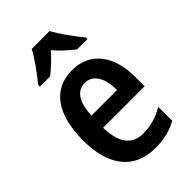

<svg xmlns="http://www.w3.org/2000/svg" viewBox="-232 -851 945 945"><g transform="rotate(-45 240.5 -378.0)"><path d="M305 -766H181C160 -725 112 -659 78 -618V-606H149C175 -626 212 -659 243 -695C273 -659 310 -628 338 -606H409V-618C372 -662 329 -722 305 -766ZM247 -552C116 -552 41 -452 41 -268C41 -96 116 10 267 10C326 10 374 -1 420 -27V-124C370 -95 327 -83 275 -83C198 -83 157 -136 155 -243H444V-309C444 -455 373 -552 247 -552ZM247 -463C306 -463 335 -406 335 -326H157C161 -421 195 -463 247 -463Z"/></g></svg>

Font: Noto Sans Sinhala UI Condensed SemiBold
Style: Regular
Weight: 600
Width: 3
Designer: Jelle Bosma - Monotype Design Team
Foundry: Monotype Imaging Inc.
Version: Version 2.006